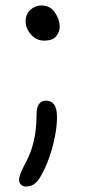

<svg xmlns="http://www.w3.org/2000/svg" viewBox="-20 -516 310 704"><path d="M142 -367Q114 -367 94 -389Q74 -411 74 -438Q74 -464 91.5 -480Q109 -496 132 -496Q164 -496 181.5 -470Q199 -444 199 -418Q199 -399 186 -383Q173 -367 142 -367ZM75 168Q64 168 57 161Q50 154 50 144Q50 134 55.5 120Q61 106 72 84Q87 57 96 29.5Q105 2 109.5 -29Q114 -60 114 -96Q114 -122 123 -134.5Q132 -147 148 -147Q168 -147 178.5 -132.5Q189 -118 189 -86Q189 -55 181.5 -16Q174 23 160 63Q146 103 126 136Q116 152 103.5 160Q91 168 75 168Z"/></svg>

Font: Shantell Sans Light Light
Style: Regular
Weight: 300
Version: Version 1.008;[ac192a2d6]